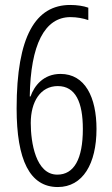

<svg xmlns="http://www.w3.org/2000/svg" viewBox="-20 -742 452 774"><path d="M47 -305C47 -97 100 12 213 12C314 12 369 -82 369 -222C369 -350 323 -444 224 -444C155 -444 118 -396 103 -353H100C103 -562 160 -673 264 -673C290 -673 316 -668 336 -661V-711C317 -718 290 -722 263 -722C124 -722 47 -597 47 -305ZM211 -38C124 -38 104 -168 104 -246C104 -332 143 -395 213 -395C285 -395 314 -329 314 -222C314 -100 278 -38 211 -38Z"/></svg>

Font: Noto Sans Lao ExtraCondensed Light
Style: Regular
Weight: 300
Width: 2
Designer: Monotype Design Team
Foundry: Monotype Imaging Inc.
Version: Version 2.003